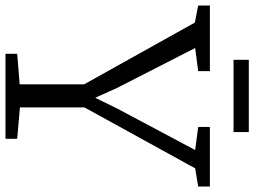

<svg xmlns="http://www.w3.org/2000/svg" viewBox="-142 -791 924 698"><g transform="rotate(90 320.0 -442.0)"><path d="M277.5 -51.5V-286L53 -688.5L-9 -700.5V-743H229.5V-700.5L145.5 -689.5L290.5 -406L326.5 -326L365.5 -406L516.5 -689.5L432.5 -700.5V-743H649V-700.5L583 -689.5L361.5 -287V-52.5L475.5 -42.5V0H166.5V-42.5ZM451 -884.5V-829H188.5V-884.5Z"/></g></svg>

Font: Merriweather 20pt Light
Style: Regular
Weight: 300
Version: Version 2.100